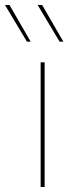

<svg xmlns="http://www.w3.org/2000/svg" viewBox="-78 -750 284 770"><path d="M45 -583H30L-58 -730H-40ZM176 -583H161L73 -730H91ZM101 -500V0H85V-500Z"/></svg>

Font: Elaine Sans Thin
Style: Regular
Weight: 250
Designer: Wei Huang
Foundry: Wei Huang
Version: Version 2.001;December 24, 2019;FontCreator 12.0.0.2547 64-b